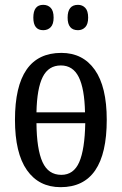

<svg xmlns="http://www.w3.org/2000/svg" viewBox="-20 -765 504 795"><path d="M42 -269Q42 -546 234 -546Q323 -546 372.5 -476Q422 -406 422 -269Q422 10 231 10Q141 10 91.5 -60.5Q42 -131 42 -269ZM332 -300Q330 -398 306 -446Q282 -494 232 -494Q181 -494 157 -446.5Q133 -399 131 -300ZM333 -255H131Q132 -147 156 -94Q180 -41 234 -41Q285 -41 308 -93.5Q331 -146 333 -255ZM118 -692Q118 -745 159 -745Q178 -745 190 -732.5Q202 -720 202 -692Q202 -665 190 -652.5Q178 -640 159 -640Q118 -640 118 -692ZM260 -692Q260 -745 303 -745Q321 -745 333 -732.5Q345 -720 345 -692Q345 -665 333 -652.5Q321 -640 303 -640Q260 -640 260 -692Z"/></svg>

Font: Noto Serif Cond
Style: Regular
Weight: 400
Width: 3
Designer: Monotype Design Team
Foundry: Monotype Imaging Inc.
Version: Version 1.001